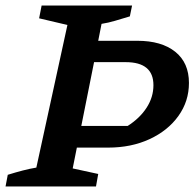

<svg xmlns="http://www.w3.org/2000/svg" viewBox="-41 -672 701 692"><path d="M-21 0 -13 -42Q16 -51 41 -57.5Q66 -64 90 -68L202 -582L100 -606L109 -652H435L427 -613Q397 -604 373.5 -597Q350 -590 325 -586L313 -525H454Q541 -525 590.5 -485.5Q640 -446 640 -373Q640 -307 602 -254Q564 -201 498 -170.5Q432 -140 349 -140H236L221 -65L313 -45L305 0ZM412 -448H298L252 -218H419Q463 -246 487.5 -284Q512 -322 512 -365Q512 -448 412 -448Z"/></svg>

Font: Piazzolla SemiBold
Style: Italic
Weight: 600
Italic angle: -11.3°
Designer: Juan Pablo del Peral
Foundry: Huerta Tipografica
Version: Version 1.330